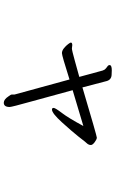

<svg xmlns="http://www.w3.org/2000/svg" viewBox="187 -748 625 1040"><g transform="rotate(90 500.0 -228.5)"><path d="M560 32Q560 64 537 64Q519 64 502 38L494 26Q492 23 492.5 13.5Q493 4 491 0L411 -292Q282 -251 268.5 -251Q255 -251 241.5 -262Q228 -273 219.5 -284.5Q211 -296 211 -299Q211 -307 225 -307L243 -305Q253 -305 308.5 -320.5Q364 -336 397 -345L366 -459Q363 -474 357 -483Q350 -491 341.5 -496.5Q333 -502 333 -509Q333 -521 361 -521L387 -520Q415 -518 421 -488L454 -362Q717 -440 726 -440Q735 -440 750.5 -428.5Q766 -417 766 -407.5Q766 -398 760.5 -390.5Q755 -383 752.5 -381Q750 -379 748 -376Q746 -373 719 -339Q692 -305 643 -251Q594 -197 574 -197Q565 -197 565 -206Q565 -215 592.5 -251Q620 -287 663 -367L469 -309Q500 -193 530 -86Q560 21 560 32Z"/></g></svg>

Font: LXGW Bright TC
Style: Regular
Weight: 400
Designer: Christian Thalmann (Catharsis Fonts)
Foundry: LXGW / Christian Thalmann (Catharsis Fonts) / Fontworks Inc.
Version: Version 5.501